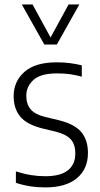

<svg xmlns="http://www.w3.org/2000/svg" viewBox="-20 -828 446 858"><path d="M182.5 9.5Q112.5 9.5 51 -11V-62Q87.5 -50.5 119 -45.5Q150.5 -40.5 182.5 -40.5Q250 -40.5 283.2 -66.8Q316.5 -93 316.5 -141.5Q316.5 -184.5 295.2 -206.5Q274 -228.5 229.5 -239.5L169.5 -254Q99.5 -271.5 70.2 -307.2Q41 -343 41 -398.5Q41 -464 89.2 -506.8Q137.5 -549.5 233.5 -549.5Q264.5 -549.5 292 -546Q319.5 -542.5 345.5 -536V-485.5Q315.5 -493.5 289.8 -496.8Q264 -500 234.5 -500Q161.5 -500 129.5 -470.8Q97.5 -441.5 97.5 -400Q97.5 -362.5 117 -339.5Q136.5 -316.5 181.5 -305.5L242 -291Q314.5 -273 343.8 -237.2Q373 -201.5 373 -144.5Q373 -73 323.8 -31.8Q274.5 9.5 182.5 9.5ZM178 -629 77.5 -808H125.5L206 -660.5L286.5 -808H334.5L234 -629Z"/></svg>

Font: Encode Sans SmCnd Lt
Style: Regular
Weight: 300
Width: 4
Designer: Multiple Designers
Foundry: Impallari Type
Version: Version 3.002; ttfautohint (v1.8.3) -l 8 -r 50 -G 200 -x 14 